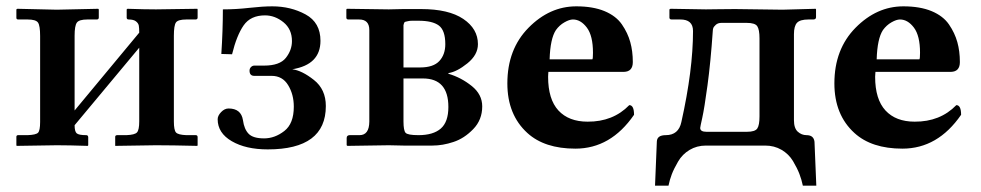

<svg xmlns="http://www.w3.org/2000/svg" viewBox="-20 -464 3126 612"><path d="M161.1 -433.1 293 -436 294.9 -434.1V-408.2Q294.9 -402.3 289.1 -401.9H258.8Q231.9 -401.9 224.9 -391.8Q217.8 -381.8 217.8 -350.1V-111.8L423.8 -359.9Q423.8 -375 422.4 -382.6Q420.9 -390.1 413.3 -396Q405.8 -401.9 390.1 -401.9Q384.3 -401.9 383.8 -407.2V-434.1L386.2 -436Q441.4 -434.1 477.1 -434.1L608.9 -436L609.9 -434.1V-408.2Q609.9 -402.3 604 -401.9H574.2Q547.4 -401.9 540.8 -392.3Q534.2 -382.8 534.2 -350.1V-77.1Q534.2 -49.3 541 -41.7Q547.9 -34.2 574.2 -33.2H604Q609.9 -33.2 609.9 -26.9V-1L608.9 1Q527.8 -1 477.1 -1L347.2 1V-1V-27.8Q347.2 -32.7 353 -33.2H382.8Q409.7 -34.2 416.7 -42Q423.8 -49.8 423.8 -77.1V-312L217.8 -64.9Q217.8 -44.9 224.4 -39.1Q231 -33.2 254.9 -33.2Q260.7 -33.2 261.2 -26.9V-1L259.8 1Q199.7 -1 161.1 -1L33.2 1L32.2 -1V-27.8Q32.2 -32.7 37.1 -33.2H67.9Q94.7 -34.2 101.3 -41Q107.9 -47.9 107.9 -75.2V-349.1Q107.9 -382.3 101.1 -392.1Q94.2 -401.9 67.9 -401.9H38.1Q32.2 -401.9 32.2 -407.2V-434.1L35.2 -436Z M821.8 -22.9Q856 -22.9 886.2 -46.4Q916.5 -69.8 916.5 -124Q916.5 -163.1 898.4 -192.6Q880.4 -222.2 845.7 -222.2H790.5Q775.4 -222.2 775.4 -238.8Q775.4 -245.6 780 -250.2Q784.7 -254.9 790.5 -254.9H821.8Q871.6 -254.9 891.1 -279.5Q910.6 -304.2 910.6 -333Q910.6 -371.1 883.5 -393.1Q856.4 -415 824.7 -415Q778.8 -415 756.6 -383.1Q734.4 -351.1 719.7 -291L685.5 -292Q690.4 -367.2 690.4 -434.1Q732.4 -434.1 774.9 -439Q817.4 -443.8 847.7 -443.8Q906.7 -443.8 954.1 -418Q1001.5 -392.1 1001.5 -334Q1001.5 -257.8 911.6 -243.2Q942.4 -239.3 980.5 -209.2Q1018.6 -179.2 1018.6 -126Q1018.6 12.2 833.5 12.2Q763.7 12.2 718.8 -13.9Q673.8 -40 673.8 -84Q673.8 -95.2 684.8 -106.7Q695.8 -118.2 708.5 -118.2Q748.5 -118.2 754.4 -81.1Q758.3 -52.2 772.5 -37.6Q786.6 -22.9 821.8 -22.9Z M1266.1 -249H1319.3Q1361.3 -249 1380.4 -269.5Q1399.4 -290 1399.4 -323.2Q1399.4 -367.2 1378.9 -382.6Q1358.4 -397.9 1314 -397.9Q1300.8 -397.9 1293.5 -397.9Q1286.1 -397.9 1280.3 -396.5Q1274.4 -395 1271.7 -394.5Q1269 -394 1267.6 -389.4Q1266.1 -384.8 1266.1 -383.8Q1266.1 -382.8 1266.1 -375Q1266.1 -367.2 1266.1 -363.8ZM1266.1 -213.9V-77.1Q1266.1 -48.3 1272.7 -40.8Q1279.3 -33.2 1314 -33.2Q1360.8 -33.2 1385 -54.2Q1409.2 -75.2 1409.2 -123Q1409.2 -213.9 1328.1 -213.9ZM1087.4 1 1085 -1V-23.9Q1085 -32.7 1094.2 -33.2H1126Q1156.7 -33.2 1157.2 -76.2V-368.2Q1157.2 -402.3 1124 -401.9H1090.3Q1084.5 -401.9 1084 -407.2V-434.1L1085.9 -436L1219.2 -434.1L1265.1 -435.1H1322.3Q1410.2 -435.1 1456.8 -403.6Q1503.4 -372.1 1503.4 -323.2Q1503.4 -289.1 1469.7 -262Q1436 -234.9 1409.2 -231V-229Q1450.2 -216.8 1483.6 -189.9Q1517.1 -163.1 1517.1 -125Q1517.1 -82 1488.5 -52.5Q1460 -22.9 1425.5 -11.5Q1391.1 0 1358.4 0H1266.1L1219.2 -1Z M1731.9 -274.9H1868.2Q1870.1 -276.9 1870.1 -295.9Q1870.1 -350.1 1850.6 -376Q1831.1 -401.9 1806.2 -401.9Q1794.9 -401.9 1779.1 -392.8Q1763.2 -383.8 1752 -368.2Q1733.9 -340.8 1731.9 -274.9ZM1985.8 -128.9Q2001 -128.9 2001 -98.1Q1926.8 9.8 1814 9.8Q1715.8 9.8 1661.1 -40Q1597.2 -98.1 1597.2 -198.2Q1597.2 -307.1 1664.6 -375.5Q1731.9 -443.8 1816.9 -443.8Q1870.1 -443.8 1907 -428.5Q1943.8 -413.1 1962.4 -386Q1981 -358.9 1989 -329.8Q1997.1 -300.8 1997.1 -266.1Q1997.1 -235.4 1968.3 -234.9H1728Q1728 -232.9 1727.5 -228Q1727.1 -223.1 1727.1 -219.2Q1727.1 -147.5 1760 -111.8Q1793 -76.2 1853 -76.2Q1934.1 -75.7 1985.8 -128.9Z M2211.9 -56.2Q2211.9 -43.9 2231.9 -43.9H2360.8Q2386.7 -43.9 2393.8 -54.4Q2400.9 -64.9 2400.9 -92.8V-341.8Q2400.9 -369.6 2393.8 -380.4Q2386.7 -391.1 2359.9 -391.1H2279.8Q2268.6 -391.1 2261.7 -385Q2254.9 -378.9 2253.4 -374Q2252 -369.1 2252 -365.2Q2245.1 -265.1 2235.1 -191.7Q2225.1 -118.2 2218.5 -88.6Q2211.9 -59.1 2211.9 -56.2ZM2230 0Q2201.2 0 2178 13.9Q2154.8 27.8 2141.4 51Q2127.9 74.2 2121.3 91.6Q2114.7 108.9 2110.8 127.9H2067.9L2073.7 -13.2Q2074.7 -33.2 2102.1 -33.2Q2143.1 -33.2 2151.9 -75.2Q2189 -241.2 2189 -365.2Q2189 -402.3 2147.9 -401.9H2121.1Q2114.3 -401.9 2113.8 -407.2V-434.1L2117.2 -436Q2213.4 -434.1 2230 -434.1Q2236.8 -434.1 2269.3 -434.6Q2301.8 -435.1 2322.8 -435.1Q2344.7 -435.1 2399.4 -434.1Q2454.1 -433.1 2474.1 -433.1L2580.1 -436L2581.1 -434.1V-409.2Q2581.1 -402.3 2572.8 -401.9H2557.1Q2530.3 -401.9 2520.5 -391.4Q2510.7 -380.9 2510.7 -355V-81.1Q2510.7 -55.2 2522.9 -44.2Q2535.2 -33.2 2550.8 -33.2Q2573.7 -33.2 2576.2 -12.2L2582 127.9H2539.1Q2535.2 108.9 2528.1 90.3Q2521 71.8 2507.6 49.3Q2494.1 26.9 2470.9 13.4Q2447.8 0 2418.9 0Z M2774.4 -274.9H2910.6Q2912.6 -276.9 2912.6 -295.9Q2912.6 -350.1 2893.1 -376Q2873.5 -401.9 2848.6 -401.9Q2837.4 -401.9 2821.5 -392.8Q2805.7 -383.8 2794.4 -368.2Q2776.4 -340.8 2774.4 -274.9ZM3028.3 -128.9Q3043.5 -128.9 3043.5 -98.1Q2969.2 9.8 2856.4 9.8Q2758.3 9.8 2703.6 -40Q2639.6 -98.1 2639.6 -198.2Q2639.6 -307.1 2707 -375.5Q2774.4 -443.8 2859.4 -443.8Q2912.6 -443.8 2949.5 -428.5Q2986.3 -413.1 3004.9 -386Q3023.4 -358.9 3031.5 -329.8Q3039.6 -300.8 3039.6 -266.1Q3039.6 -235.4 3010.7 -234.9H2770.5Q2770.5 -232.9 2770 -228Q2769.5 -223.1 2769.5 -219.2Q2769.5 -147.5 2802.5 -111.8Q2835.4 -76.2 2895.5 -76.2Q2976.6 -75.7 3028.3 -128.9Z"/></svg>

Font: Linux Libertine
Style: Bold
Weight: 700
Designer: Philipp H. Poll
Foundry: Philipp H. Poll
Version: Version 5.0.3